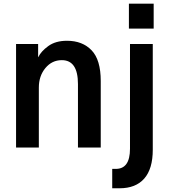

<svg xmlns="http://www.w3.org/2000/svg" viewBox="-20 -803 931 1045"><path d="M67.4 0V-563.5H187.5V-492.2H188.5Q203.1 -523.4 242.7 -552.2Q282.2 -581.1 344.7 -581.1Q428.7 -581.1 478.5 -529.3Q528.3 -477.5 528.3 -362.3V0H404.3V-345.7Q404.3 -475.6 316.4 -475.6Q262.7 -475.6 227.1 -432.6Q191.4 -389.6 191.4 -326.2V0ZM681.6 -647.5V-783.2H816.4V-647.5ZM590.8 116.2H610.4Q687.5 116.2 687.5 6.8V-563.5H811.5V11.7Q811.5 116.2 765.1 168.9Q718.8 221.7 630.9 221.7H590.8Z"/></svg>

Font: Gothic A1
Style: Bold
Weight: 700
Version: Version 2.50